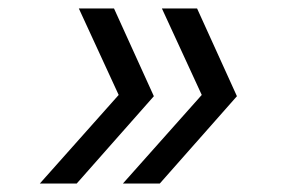

<svg xmlns="http://www.w3.org/2000/svg" viewBox="-20 -497 690 453"><path d="M161 -64H74L260 -273L166 -477H249L343 -270ZM357 -64H270L456 -273L362 -477H445L539 -270Z"/></svg>

Font: Azeret Mono Thin Light
Style: Italic
Weight: 300
Italic angle: -12°
Version: Version 1.002